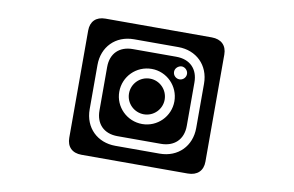

<svg xmlns="http://www.w3.org/2000/svg" viewBox="-69 -738 1338 875"><g transform="rotate(10 600.0 -300.0)"><path d="M703 -545C786 -545 847 -487 847 -401V-196C847 -113 789 -52 703 -52H498C415 -52 354 -110 354 -196V-401C354 -484 412 -545 498 -545ZM601 -426C671 -426 728 -369 728 -298C728 -228 671 -171 601 -171C530 -171 473 -228 473 -298C473 -369 530 -426 601 -426ZM733 -461C749 -461 763 -447 763 -431C763 -414 749 -401 733 -401C717 -401 703 -414 703 -431C703 -447 717 -460 733 -461ZM915 -548C915 -590 889 -615 845 -615H353C310 -615 285 -590 285 -548V-52C285 -10 310 15 353 15H845C889 15 915 -10 915 -52ZM500 -500C439 -500 399 -463 399 -399V-198C399 -137 436 -97 500 -97H701C762 -97 803 -134 803 -198V-399C803 -460 766 -500 701 -500ZM601 -381C555 -381 518 -344 518 -298C518 -253 555 -216 601 -216C646 -216 683 -253 683 -298C683 -344 646 -381 601 -381Z"/></g></svg>

Font: CryptoKit 1.4
Style: Regular
Weight: 400
Monospace: yes
Designer: Oceane Juvin
Foundry: http://www.head-geneve.ch
Version: Version 1.000